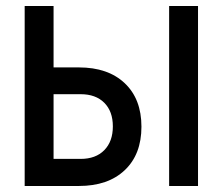

<svg xmlns="http://www.w3.org/2000/svg" viewBox="-20 -618 740 638"><path d="M62 0V-598H158V-394H242Q339 -394 394.5 -341.5Q450 -289 450 -197Q450 -105 394.5 -52.5Q339 0 242 0ZM542 0V-598H638V0ZM158 -90H248Q298 -90 326.5 -119Q355 -148 355 -198Q355 -248 326.5 -276.5Q298 -305 248 -305H158Z"/></svg>

Font: Martian Mono Light
Style: Regular
Weight: 300
Monospace: yes
Designer: Roman Shamin
Foundry: Evil Martians
Version: Version 1.000; ttfautohint (v1.8.4.7-5d5b)